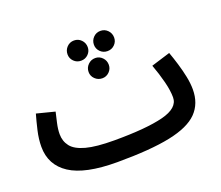

<svg xmlns="http://www.w3.org/2000/svg" viewBox="-114 -830 1173 1018"><g transform="rotate(-20 472.0 -321.5)"><path d="M385 21Q205 21 120 -34.5Q35 -90 35 -193Q35 -236 46 -283.5Q57 -331 68 -369L170 -343Q164 -317 156.5 -284Q149 -251 149 -223Q149 -183 172 -153.5Q195 -124 252 -108.5Q309 -93 411 -93V-92V-93Q592 -93 686.5 -117Q781 -141 781 -201Q781 -239 768 -290.5Q755 -342 735 -396L842 -429Q854 -396 866 -356.5Q878 -317 886 -278Q894 -239 894 -205Q894 -125 845 -75Q796 -25 685 -2Q574 21 386 21ZM390 -550Q366 -550 349.5 -566.5Q333 -583 333 -606Q333 -630 349.5 -647Q366 -664 390 -664Q414 -664 430.5 -647Q447 -630 447 -606Q447 -583 430.5 -566.5Q414 -550 390 -550ZM539 -550Q515 -550 498.5 -566.5Q482 -583 482 -606Q482 -630 498.5 -647Q515 -664 539 -664Q563 -664 579.5 -647Q596 -630 596 -606Q596 -583 579.5 -566.5Q563 -550 539 -550ZM464 -424Q440 -424 423 -440.5Q406 -457 406 -480Q406 -504 423 -521Q440 -538 464 -538Q487 -538 503.5 -521Q520 -504 520 -480Q520 -457 503.5 -440.5Q487 -424 464 -424Z"/></g></svg>

Font: Noto Sans Arabic UI SmCn SmBd
Style: Regular
Weight: 600
Width: 4
Designer: Monotype Design Team, Nadine Chahine and Nizar Qandah
Foundry: Monotype Imaging Inc.
Version: Version 2.010; ttfautohint (v1.8.4.7-5d5b)